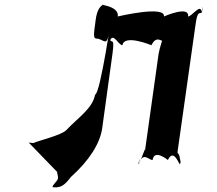

<svg xmlns="http://www.w3.org/2000/svg" viewBox="-20 -804 934 828"><path d="M421 -253 465 -572C474 -639 464 -620 456 -629C463 -678 453 -627 453 -627C469 -667 490 -609 508 -609C515 -658 633 -609 633 -609C657 -658 681 -617 692 -627C699 -676 690 -629 690 -629C687 -669 667 -590 664 -572L605 -152C609 -183 588 -106 577 -96C584 -145 579 -95 579 -95C596 -153 620 -114 638 -114C645 -163 704 -114 704 -114C728 -163 748 -104 756 -95C763 -144 758 -96 758 -96C756 -155 743 -134 746 -152L823 -696C832 -763 840 -741 851 -751C858 -800 849 -752 849 -752C846 -792 808 -733 791 -733C798 -782 687 -733 687 -733C694 -782 488 -733 488 -733C495 -782 393 -784 425 -784C439 -784 403 -793 393 -721C382 -641 381 -637 404 -637C435 -627 442 -602 454 -684C468 -784 413 -396 390 -396C380 -337 316 -296 266 -243C246 -221 144 -197 124 -187L104 -189L226 -63C227 -51 234 -39 227 -27C201 5 200 4 223 4C244 2 258 -4 286 -41C364 -111 412 -185 421 -253Z"/></svg>

Font: Hussar Przerywany
Style: Obl
Weight: 400
Foundry: Cannot Into Space Fonts
Version: Version 0.982